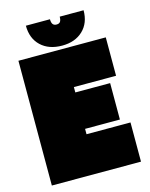

<svg xmlns="http://www.w3.org/2000/svg" viewBox="-117 -857 727 932"><g transform="rotate(-15 246.0 -391.0)"><path d="M474 -197V0H26V-627H465V-434H253V-407H428V-224H253V-197ZM275 -782H395Q395 -718 355.5 -680.5Q316 -643 251 -643Q184 -643 144.5 -680.5Q105 -718 105 -782H226Q226 -765 232 -757Q238 -749 251 -749Q264 -749 269.5 -757Q275 -765 275 -782Z"/></g></svg>

Font: Blinker Black
Style: Regular
Weight: 900
Designer: Juergen Huber
Foundry: supertype
Version: Version 1.017;hotconv 1.0.117;makeotfexe 2.5.65602